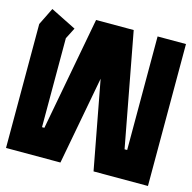

<svg xmlns="http://www.w3.org/2000/svg" viewBox="-92 -572 784 784"><g transform="rotate(15 300.0 -180.0)"><path d="M220 -480H379L469 0H480V-480H600V120H370L300 -253L230 120H0V-404L36 -477L144 -423L120 -376V0H130Z"/></g></svg>

Font: SOV_raksil
Style: Book
Weight: 400
Version: Version 1.00